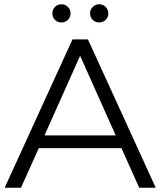

<svg xmlns="http://www.w3.org/2000/svg" viewBox="-20 -886 757 906"><path d="M553 -187H163L79 0H2L322 -700H395L715 0H637ZM526 -247 358 -623 190 -247ZM227 -823Q227 -841 239.5 -853.5Q252 -866 270 -866Q287 -866 300 -853.5Q313 -841 313 -823Q313 -805 300.5 -792.5Q288 -780 270 -780Q252 -780 239.5 -792Q227 -804 227 -823ZM405 -823Q405 -841 418 -853.5Q431 -866 448 -866Q466 -866 478.5 -853.5Q491 -841 491 -823Q491 -804 478.5 -792Q466 -780 448 -780Q430 -780 417.5 -792.5Q405 -805 405 -823Z"/></svg>

Font: Idrija
Style: Regular
Weight: 400
Designer: Julieta Ulanovsky
Foundry: Julieta Ulanovsky
Version: Version 7.200